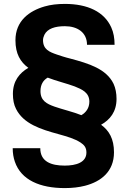

<svg xmlns="http://www.w3.org/2000/svg" viewBox="-20 -741 668 982"><path d="M125 -394C80 -368 46 -327 46 -261C46 -231 51 -205 62 -184C100 -108 187 -80 279 -55C325 -42 361 -32 392 -12C410 0 422 13 422 39C422 90 369 106 311 106C242 106 186 86 186 17H45C45 43 49 66 56 86C88 180 185 221 311 221C349 221 384 217 415 209C496 188 563 137 563 38C563 -31 538 -73 497 -103C542 -128 576 -169 576 -235C576 -264 571 -290 561 -312C524 -389 434 -416 341 -441C312 -448 289 -456 271 -462C233 -475 200 -488 200 -536C200 -545 203 -554 207 -563C223 -595 262 -607 312 -607C376 -607 425 -575 425 -512H566C566 -545 561 -575 549 -601C513 -681 428 -721 312 -721C273 -721 239 -717 208 -708C129 -685 59 -634 59 -535C59 -466 84 -424 125 -394ZM396 -152C357 -168 294 -183 258 -196C219 -210 187 -226 187 -275C187 -308 201 -331 224 -344C264 -328 325 -313 362 -299C399 -284 437 -268 437 -221C437 -188 419 -165 396 -152Z"/></svg>

Font: Asimov
Style: Regular
Weight: 500
Designer: Google
Version: Version 2.000980; 2014